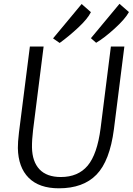

<svg xmlns="http://www.w3.org/2000/svg" viewBox="-20 -995 707 1023"><path d="M492.2 -767.1 464.4 -791.5 616.7 -974.6 667 -930.7Q647 -894 591.3 -843.3Q535.6 -792.5 492.2 -767.1ZM297.9 -766.1 262.7 -790.5 415 -973.6 464.4 -930.2Q446.8 -894.5 396.7 -847.9Q346.7 -801.3 297.9 -766.1ZM75.2 -206.1Q74.7 -235.4 81.1 -289.6L139.2 -747.1H212.4L156.2 -302.2Q149.9 -249.5 150.4 -209Q151.9 -133.8 190.4 -92.8Q229 -51.8 304.2 -51.8Q396 -51.8 447 -112.3Q498 -172.9 516.1 -312.5L570.8 -747.1H642.6L586.9 -306.2Q564.9 -137.2 494.1 -64.5Q423.3 8.3 293.9 8.3Q188.5 8.3 132.8 -47.6Q77.1 -103.5 75.2 -206.1Z"/></svg>

Font: HaufeMerriweatherSansLt
Style: Italic
Weight: 300
Designer: Eben Sorkin ( eben@eyebytes.com )
Foundry: Eben Sorkin
Version: Version 1.56